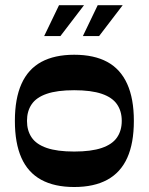

<svg xmlns="http://www.w3.org/2000/svg" viewBox="-20 -717 579 747"><path d="M268.7 10.6Q191.7 10.6 140.1 -17.7Q88.6 -46 63.3 -103Q37.9 -160 37.9 -246.7Q37.9 -333.4 63.6 -390.7Q89.3 -448.1 140.8 -476.1Q192.3 -504 268.7 -504Q346 -504 397.4 -476.1Q448.8 -448.1 474.8 -390.7Q500.8 -333.4 500.8 -246.7Q500.8 -160 475.1 -103Q449.4 -46 397.7 -17.7Q346 10.6 268.7 10.6ZM268.7 -127.4Q335 -127.4 375.9 -141.4Q416.7 -155.3 435.2 -182.1Q453.7 -208.8 453.7 -246.7Q453.7 -284.6 435.2 -311.3Q416.7 -338.1 375.9 -352Q335 -366 268.7 -366Q202.3 -366 161.9 -352Q121.4 -338.1 103.2 -311.3Q85 -284.6 85 -246.7Q85 -208.8 103.2 -182.1Q121.4 -155.3 161.9 -141.4Q202.3 -127.4 268.7 -127.4ZM215 -576.6H151.8L209.6 -696.7H306.8ZM365.5 -576.6H302.4L360.1 -696.7H457.3Z"/></svg>

Font: Ojuju ExtraLight
Style: Regular
Weight: 200
Designer: Chisaokwu Joboson, Mirko Velimirovic
Foundry: Udi Foundry
Version: Version 1.000